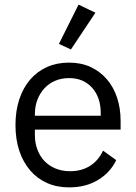

<svg xmlns="http://www.w3.org/2000/svg" viewBox="-20 -799 589 831"><path d="M279 12Q226 12 183.5 -7Q141 -26 110.5 -61.5Q80 -97 63.5 -146.5Q47 -196 47 -258Q47 -319 63.5 -369Q80 -419 110.5 -454.5Q141 -490 183.5 -509Q226 -528 279 -528Q331 -528 372 -509Q413 -490 442 -456.5Q471 -423 486.5 -377Q502 -331 502 -276V-238H131V-214Q131 -181 141.5 -152.5Q152 -124 171.5 -103Q191 -82 219.5 -70Q248 -58 284 -58Q333 -58 369.5 -81Q406 -104 426 -147L483 -106Q458 -53 405 -20.5Q352 12 279 12ZM279 -461Q246 -461 219 -449.5Q192 -438 172.5 -417Q153 -396 142 -367.5Q131 -339 131 -305V-298H416V-309Q416 -378 378.5 -419.5Q341 -461 279 -461ZM287 -585 235 -609 320 -779 393 -744Z"/></svg>

Font: IBM Plex Sans Hebrew
Style: Regular
Weight: 400
Designer: Mike Abbink, Paul van der Laan, Pieter van Rosmalen, Yanek Iontef
Foundry: Bold Monday
Version: Version 1.2